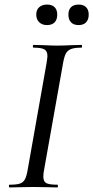

<svg xmlns="http://www.w3.org/2000/svg" viewBox="-20 -822 409 842"><path d="M22 -12Q53 -12 67.5 -17Q82 -22 89.5 -36Q97 -50 102 -81L184 -544Q188 -570 188 -576Q188 -598 174.5 -605.5Q161 -613 127 -613Q124 -613 124 -619Q124 -625 127 -625L170 -624Q208 -622 230 -622Q258 -622 296 -624L337 -625Q340 -625 340 -619Q340 -613 337 -613Q307 -613 291.5 -607Q276 -601 268.5 -586.5Q261 -572 256 -542L174 -81Q170 -62 170 -48Q170 -26 183 -19Q196 -12 232 -12Q234 -12 234 -6Q234 0 232 0Q206 0 190 -1L126 -2L66 -1Q50 0 22 0Q19 0 19 -6Q19 -12 22 -12ZM139 -758Q139 -779 152 -790.5Q165 -802 186 -802Q208 -802 219.5 -790.5Q231 -779 231 -758Q231 -736 219.5 -724Q208 -712 186 -712Q165 -712 152 -724.5Q139 -737 139 -758ZM280 -758Q280 -779 291.5 -790.5Q303 -802 325 -802Q346 -802 357.5 -790.5Q369 -779 369 -758Q369 -736 357.5 -724Q346 -712 325 -712Q303 -712 291.5 -724Q280 -736 280 -758Z"/></svg>

Font: Cormorant Infant Medium
Style: Italic
Weight: 500
Italic angle: -10°
Designer: Christian Thalmann (Catharsis Fonts)
Foundry: Catharsis Fonts
Version: Version 4.000